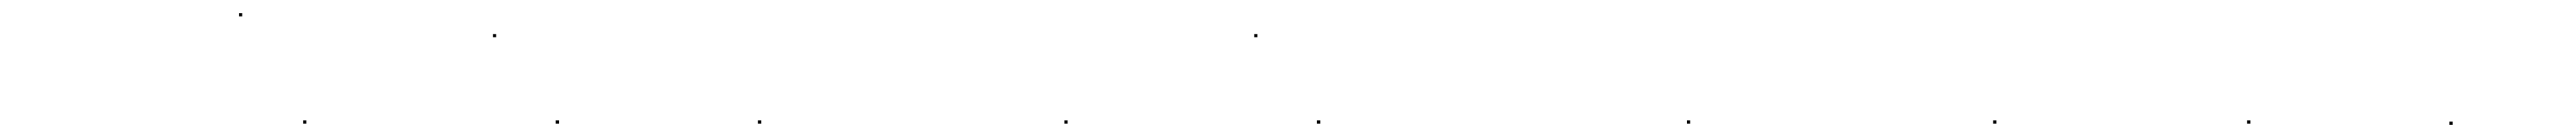

<svg xmlns="http://www.w3.org/2000/svg" viewBox="-20 -264 3935 211"><path d="M345 -239V-244H350V-239Z M443 -75V-80H448V-75ZM733 -207V-212H738V-207Z M829 -75V-80H834V-75Z M1138 -75V-80H1143V-75Z M1606 -75V-80H1611V-75ZM1896 -207V-212H1901V-207Z M1992 -75V-80H1997V-75Z M2557 -75V-80H2562V-75Z M3025 -75V-80H3030V-75Z M3413 -75V-80H3418V-75Z M3722 -73V-78H3727V-73Z"/></svg>

Font: FRB American Cursive Just Beginnings
Style: Italic
Weight: 400
Italic angle: -25°
Version: Version 2.0;Modular Font Editor K font №1